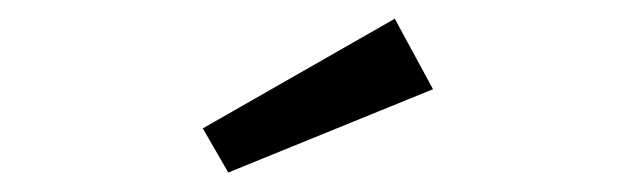

<svg xmlns="http://www.w3.org/2000/svg" viewBox="-20 -837 655 201"><path d="M192.3 -702.6 393.3 -817.4 433.3 -743.6 219 -656.4Z"/></svg>

Font: Fira Code Fixed
Style: Regular
Weight: 400
Monospace: yes
Designer: Carrois Corporate, Edenspiekermann AG, Nikita Prokopov
Foundry: Carrois Corporate, Edenspiekermann AG, Nikita Prokopov
Version: Version 5.002